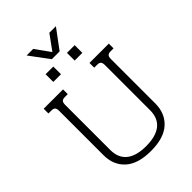

<svg xmlns="http://www.w3.org/2000/svg" viewBox="-278 -1072 1201 1201"><g transform="rotate(-45 323.0 -471.5)"><path d="M195 -958H253L324 -859L396 -958H454L359 -830H290ZM196 -791H264V-723H196ZM385 -791H453V-723H385ZM94 -177V-569Q94 -589 86.5 -597Q79 -605 60 -605H35V-647H206V-605H181Q162 -605 154.5 -597Q147 -589 147 -569V-170Q147 -100 191.5 -64Q236 -28 323 -28Q410 -28 454.5 -64Q499 -100 499 -170V-569Q499 -589 491.5 -597Q484 -605 465 -605H440V-647H611V-605H586Q567 -605 559.5 -597Q552 -589 552 -569V-177Q552 -89 494.5 -37Q437 15 323 15Q209 15 151.5 -37Q94 -89 94 -177Z"/></g></svg>

Font: Pridi ExtraLight
Style: Regular
Weight: 275
Designer: Katatrad Team
Foundry: CadsonDemak
Version: Version 1.001